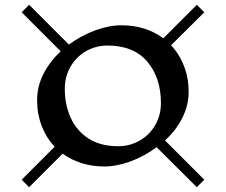

<svg xmlns="http://www.w3.org/2000/svg" viewBox="-20 -791 938 797"><path d="M665 -208 828 -45 797 -14 630 -180Q581 -143 523 -121.5Q465 -100 413 -100Q314 -100 240 -153L101 -14L70 -45L207 -182Q172 -219 153 -268.5Q134 -318 134 -375Q134 -432 160 -483.5Q186 -535 232 -578L70 -740L101 -771L266 -606Q316 -643 374 -664.5Q432 -686 484 -686Q585 -686 658 -632L797 -771L828 -740L690 -603Q725 -566 744 -516.5Q763 -467 763 -410Q763 -354 737 -302Q711 -250 665 -208ZM648 -363Q648 -468 591.5 -535Q535 -602 426 -602Q378 -602 337 -578.5Q296 -555 272.5 -514Q249 -473 249 -423Q249 -356 273.5 -302Q298 -248 347.5 -216Q397 -184 471 -184Q519 -184 560 -207.5Q601 -231 624.5 -272Q648 -313 648 -363Z"/></svg>

Font: Inknut
Style: Antiqua
Weight: 400
Designer: Claus Eggers Srensen
Foundry: Claus Eggers Srensen
Version: Version 1.000; ttfautohint (v1.2) -l 7 -r 28 -G 50 -x 13 -D 